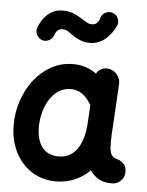

<svg xmlns="http://www.w3.org/2000/svg" viewBox="-59 -885 758 991"><g transform="rotate(5 319.5 -389.5)"><path d="M473.9 -311.3Q447.4 -315.1 427.2 -298.2Q407 -281.4 405.4 -255.6Q404.4 -238.5 404.1 -217.3Q403.7 -196.2 404.1 -176.3Q404.5 -156.4 405.4 -143.1Q409.5 -87.8 426.6 -45.9Q443.7 -4 475.9 19.3Q508.1 42.7 556.8 42.7Q583.7 42.7 602.8 23.6Q621.9 4.5 621.8 -22Q621.7 -50.4 607.5 -64.1Q593.4 -77.9 577.4 -83.4Q560.2 -86.7 551 -95.3Q541.7 -103.9 538.3 -116.3Q534.9 -128.8 533.7 -143.4Q533.2 -154.1 533.1 -170.7Q533.1 -187.4 533.8 -205.6Q534.5 -223.8 535.5 -237.5Q537.1 -267.1 518.9 -287.3Q500.7 -307.5 473.9 -311.3ZM269.7 -72Q233.9 -72 208.7 -88.4Q183.5 -104.7 170.2 -135.5Q156.9 -166.3 156.1 -208.3Q155.5 -251 165.6 -289.8Q175.7 -328.6 195.1 -358.8Q214.5 -389 242 -406.6Q269.5 -424.1 303.8 -424.1Q335.7 -424.1 360.9 -407.2Q386.1 -390.3 404.3 -360.7Q417.8 -336.8 445.3 -329.7Q472.8 -322.5 494.9 -335Q517 -347.4 522.7 -374Q528.4 -400.5 512.7 -423.3Q468.9 -486 419 -519.7Q369.1 -553.5 305.1 -553.5Q243.9 -553.5 192.6 -525.5Q141.4 -497.4 103.8 -449.2Q66.2 -400.9 45.7 -339.2Q25.1 -277.5 25.8 -210.1Q26.5 -133.3 57.4 -72.6Q88.3 -12 142.7 22.7Q197.1 57.4 268.1 57.4Q323.7 57.4 371 35.5Q418.3 13.7 454 -26.6Q489.6 -66.8 511 -122.1Q532.3 -177.5 536.3 -244.4L549.4 -472.8Q551 -498.5 532.8 -520.3Q514.6 -542 487.8 -545.8Q461.3 -549.6 441.1 -533.3Q420.9 -517 419.3 -490.1L406 -262.5Q403.6 -216.9 393.6 -181.5Q383.5 -146.1 366.4 -121.6Q349.2 -97.2 325.1 -84.6Q301 -72 269.7 -72ZM133.9 -662.8Q152 -656.7 170 -666.1Q188 -675.5 194.1 -694Q194.6 -696.2 198.4 -704.4Q202.1 -712.6 210.8 -720.2Q219.4 -727.8 234 -727.8Q249.5 -727.8 260.6 -721.3Q271.6 -714.8 283.7 -705.4Q306.5 -688.5 330.2 -679.2Q353.9 -669.9 380.9 -669.9Q424.2 -669.9 459 -698.5Q493.8 -727.2 513.3 -771.1Q520.6 -788.5 513.2 -807.4Q505.7 -826.3 487.7 -833.6Q470.3 -840.9 451.2 -833.7Q432.1 -826.4 425.2 -808Q424.2 -804 420.4 -793.9Q416.6 -783.9 407.5 -775.3Q398.3 -766.6 380.9 -766.6Q369.4 -766.6 361.1 -771Q352.9 -775.4 342.5 -781.7Q320.4 -796.1 292.7 -810.2Q265 -824.2 228.5 -824.2Q194 -824.2 169.1 -809.3Q144.3 -794.4 127.9 -771.2Q111.5 -748 102.8 -723Q97 -705.3 106.3 -687.1Q115.5 -668.9 133.9 -662.8Z"/></g></svg>

Font: Mikhak VF
Style: Regular
Weight: 100
Designer: Amin Abedi
Version: Version 3.001